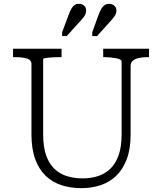

<svg xmlns="http://www.w3.org/2000/svg" viewBox="-20 -964 845 1001"><path d="M205 -264Q205 -198 220.5 -154Q236 -110 264 -83.5Q292 -57 329.5 -45.5Q367 -34 411 -34Q454 -34 491 -46Q528 -58 555.5 -84.5Q583 -111 598.5 -155Q614 -199 614 -264V-645Q614 -650 606 -654Q598 -658 585 -660.5Q572 -663 556.5 -664.5Q541 -666 527 -666H518V-710H757V-666H746Q722 -666 702.5 -661.5Q683 -657 672 -647Q661 -637 661 -620V-263Q661 -188 641 -134.5Q621 -81 586 -47.5Q551 -14 504.5 1.5Q458 17 404 17Q348 17 300.5 1.5Q253 -14 218 -47.5Q183 -81 163.5 -134.5Q144 -188 144 -264V-630Q144 -652 120 -659Q96 -666 59 -666H48V-710H301V-666H292Q278 -666 262.5 -665.5Q247 -665 234 -663.5Q221 -662 213 -660.5Q205 -659 205 -656ZM338 -887Q345 -906 352 -918.5Q359 -931 368.5 -937.5Q378 -944 391 -944Q408 -944 418.5 -934.5Q429 -925 429 -909Q429 -893 419 -878.5Q409 -864 393 -848L328 -776H304V-796ZM494 -887Q501 -906 508.5 -918.5Q516 -931 525.5 -937.5Q535 -944 548 -944Q565 -944 576 -934.5Q587 -925 587 -909Q587 -893 576.5 -878.5Q566 -864 551 -848L486 -776H461V-796Z"/></svg>

Font: Roboto Serif ExtraLight
Style: Regular
Weight: 250
Version: Version 1.007